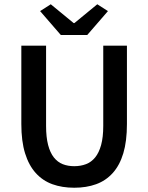

<svg xmlns="http://www.w3.org/2000/svg" viewBox="-20 -868 695 900"><path d="M328 12Q271 12 225.5 -4.5Q180 -21 147.5 -57Q115 -93 97.5 -149.5Q80 -206 80 -287V-654H196V-278Q196 -225 205.5 -188.5Q215 -152 232.5 -130Q250 -108 274 -98.5Q298 -89 328 -89Q358 -89 383 -98.5Q408 -108 426 -130Q444 -152 454 -188.5Q464 -225 464 -278V-654H575V-287Q575 -206 558 -149.5Q541 -93 508.5 -57Q476 -21 430.5 -4.5Q385 12 328 12ZM265 -704 168 -816 218 -848 325 -760H329L436 -848L486 -816L389 -704Z"/></svg>

Font: TT Toshiba Sans Medium
Style: Regular
Weight: 500
Designer: Paul D. Hunt
Foundry: Toshiba Corporation
Version: Version 2.020;PS 2.000;hotconv 1.0.86;makeotf.lib2.5.63406